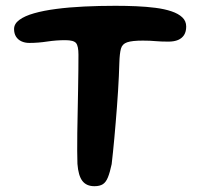

<svg xmlns="http://www.w3.org/2000/svg" viewBox="-20 -619 689 662"><path d="M305.5 23Q278 23 264 4.8Q250 -13.5 247 -54Q246.5 -70.5 246.2 -98.2Q246 -126 246.5 -160.8Q247 -195.5 247.8 -233.2Q248.5 -271 249.2 -307.8Q250 -344.5 250.2 -376.2Q250.5 -408 250.5 -430.5Q250.5 -460.5 242.2 -470.5Q234 -480.5 205 -480.5Q174 -480.5 142.8 -475.8Q111.5 -471 81 -471Q66 -471 54 -476.5Q42 -482 35.2 -492.8Q28.5 -503.5 28.5 -519Q28.5 -537 46.8 -550.5Q65 -564 97.5 -573.2Q130 -582.5 174 -588.2Q218 -594 270 -596.5Q322 -599 378 -599Q414.5 -599 449.8 -597.5Q485 -596 516.2 -592Q547.5 -588 571.2 -580Q595 -572 608.5 -559.2Q622 -546.5 622 -527.5Q622 -510 614.8 -498.5Q607.5 -487 594 -481.2Q580.5 -475.5 560.5 -475.5Q534.5 -475.5 516 -477.2Q497.5 -479 472.5 -479Q435.5 -479 418.5 -473.2Q401.5 -467.5 397 -451.2Q392.5 -435 391.5 -402.5Q391 -381 389.8 -356.5Q388.5 -332 387 -305Q385.5 -278 383.2 -250.2Q381 -222.5 378.8 -195.2Q376.5 -168 374.2 -142.2Q372 -116.5 369.5 -94Q367 -71.5 365 -53Q359 -24.5 352.2 -7.8Q345.5 9 334.8 16Q324 23 305.5 23Z"/></svg>

Font: Gluten Thin
Style: Regular
Weight: 400
Version: Version 1.300